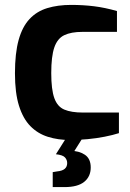

<svg xmlns="http://www.w3.org/2000/svg" viewBox="-20 -565 530 783"><path d="M266 6Q217 6 175.5 -7Q134 -20 104 -50.5Q74 -81 57.5 -133.5Q41 -186 41 -266Q41 -348 56 -402Q71 -456 100.5 -487.5Q130 -519 173 -532Q216 -545 270 -545Q319 -545 363.5 -539.5Q408 -534 457 -520V-435H316Q270 -435 242 -421.5Q214 -408 201.5 -371.5Q189 -335 189 -267Q189 -200 201.5 -165Q214 -130 242.5 -118Q271 -106 318 -106H465V-22Q440 -14 407 -7.5Q374 -1 337.5 2.5Q301 6 266 6ZM195 198V137L213 134Q234 132 244 123.5Q254 115 254 100Q254 87 245 77Q236 67 208 64L267 50Q302 50 326 66Q350 82 350 118Q350 155 323.5 176.5Q297 198 243 198ZM208 64 259 -17H326L275 64Z"/></svg>

Font: Exo Thin
Style: Bold
Weight: 700
Version: Version 2.000